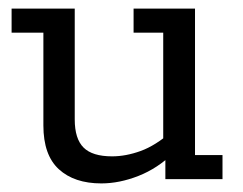

<svg xmlns="http://www.w3.org/2000/svg" viewBox="-20 -417 565 447"><path d="M216 10Q153 10 117 -23Q81 -56 81 -125V-341H7V-397H154V-139Q154 -94 174.5 -73.5Q195 -53 241 -53Q273 -53 307.5 -65.5Q342 -78 380 -111L360 -82V-341H291V-397H434V-56H498V0H365V-58L384 -61Q347 -25 302.5 -7.5Q258 10 216 10Z"/></svg>

Font: Rokkitt SemiBold
Style: Regular
Weight: 400
Version: Version 3.103